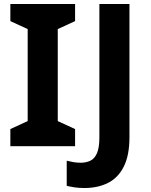

<svg xmlns="http://www.w3.org/2000/svg" viewBox="-20 -734 760 964"><path d="M357 0H32V-86L119 -126V-588L32 -628V-714H357V-628L270 -588V-126L357 -86ZM404 210Q375 210 353 206.5Q331 203 315 199V73Q331 77 348.5 80Q366 83 386 83Q412 83 433.5 73Q455 63 467 35Q479 7 479 -45V-714H630V-46Q630 46 601.5 102.5Q573 159 522 184.5Q471 210 404 210Z"/></svg>

Font: Noto Sans Armenian
Style: Bold
Weight: 700
Version: Version 2.007